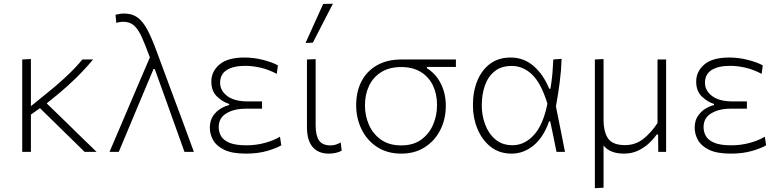

<svg xmlns="http://www.w3.org/2000/svg" viewBox="-20 -813 4170 1028"><path d="M99 0V-494.5L145.5 -497V-244.5L198.5 -287.5Q274.5 -347.5 329.8 -398.8Q385 -450 421 -494.5H478.5Q450 -460.5 417 -425.8Q384 -391 339 -350.5Q294 -310 230 -259.5L328.5 -164Q366.5 -126.5 410.2 -84Q454 -41.5 497 0H433Q397 -35 363 -68.5Q329 -102 293.5 -136.5L194 -234L145.5 -199.5V0Z M566.5 0Q595 -67.5 626.5 -140.5Q657.5 -213.5 686.5 -281.5Q709 -334 733.5 -391.5Q758 -448.5 782.5 -505.5Q757 -575.5 737.8 -617.2Q718.5 -659 696 -677.8Q673.5 -696.5 639.5 -696.5Q634.5 -696.5 624.2 -695.2Q614 -694 602.5 -690.5L598.5 -734Q610 -737 621.8 -738.8Q633.5 -740.5 645.5 -740.5Q688 -740.5 717.2 -718.8Q746.5 -697 770 -652Q793.5 -607 819 -537.5L912 -286.5Q937 -219.5 955 -171.5Q972.5 -123 987.5 -83Q1002.5 -43 1018 0H967.5Q943.5 -67.5 919.5 -134.5Q895.5 -201.5 871 -270L808.5 -443.5H802L727.5 -266.5Q698.5 -197 670.8 -130.8Q643 -64.5 616 0Z M1297 9.5Q1222.5 9.5 1180.5 -11Q1138.5 -31.5 1121 -63Q1103.5 -94.5 1103.5 -129Q1103.5 -167 1120.8 -192.2Q1138 -217.5 1162.2 -231.8Q1186.5 -246 1207 -250.5V-256.5Q1172.5 -267 1142 -296Q1111.5 -325 1111.5 -376.5Q1111.5 -430.5 1155.2 -467.8Q1199 -505 1288.5 -505Q1340 -505 1389 -492.2Q1438 -479.5 1468 -463L1462 -417.5Q1419 -440.5 1375.5 -450.5Q1332 -460.5 1294 -460.5Q1229.5 -460.5 1194 -438Q1158.5 -415.5 1158.5 -369.5Q1158.5 -328 1196.5 -299Q1234.5 -270 1307.5 -270H1383V-231H1295Q1233.5 -231 1192.2 -206.2Q1151 -181.5 1151 -132.5Q1151 -106 1163.8 -84Q1176.5 -62 1208.8 -48.5Q1241 -35 1299.5 -35Q1351 -35 1398.5 -48Q1446 -61 1479 -81L1486 -35Q1461.5 -20 1411.5 -5.2Q1361.5 9.5 1297 9.5Z M1740.5 9.5Q1684 9.5 1653.8 -26Q1623.5 -61.5 1623.5 -133V-494.5L1670 -496.5V-142Q1670 -88 1688 -61.2Q1706 -34.5 1750 -34.5Q1778 -34.5 1804 -50.5L1809.5 -6Q1779.5 9.5 1740.5 9.5ZM1616 -583Q1640 -636 1663.5 -688.5Q1687 -740.5 1710.5 -792L1762.5 -793Q1735 -740.5 1708.5 -688.5Q1682 -636.5 1655 -584.5Z M2128.5 9.5Q2052.5 9.5 1998.2 -26.5Q1944 -62.5 1915.5 -121.5Q1887 -180.5 1887 -249Q1887 -323.5 1916.2 -378.8Q1945.5 -434 1999.8 -464.2Q2054 -494.5 2128 -494.5H2421V-454.5H2265.5V-448Q2314.5 -417.5 2340.8 -364.2Q2367 -311 2367 -247Q2367 -175.5 2337.5 -117.2Q2308 -59 2254.5 -24.8Q2201 9.5 2128.5 9.5ZM2128.5 -34.5Q2193 -34.5 2235.5 -65.5Q2278 -96.5 2299 -145.8Q2320 -195 2320 -250.5Q2320 -310 2297.8 -355.8Q2275.5 -401.5 2232.8 -427.8Q2190 -454 2128.5 -454Q2065 -454 2021.8 -427.2Q1978.5 -400.5 1956.2 -354Q1934 -307.5 1934 -249Q1934 -193.5 1955.5 -144.5Q1977 -95.5 2020.2 -65Q2063.5 -34.5 2128.5 -34.5Z M2719 9.5Q2653.5 9.5 2607.2 -27Q2561 -63.5 2536.5 -122.8Q2512 -182 2512 -249Q2512 -323 2535.8 -380.8Q2559.5 -438.5 2604.5 -471.8Q2649.5 -505 2714 -505Q2784.5 -505 2837 -459.5Q2889.5 -414 2920.5 -338H2927Q2934.5 -381 2937.8 -420.2Q2941 -459.5 2942.5 -494.5L2987 -498Q2985 -435.5 2976.5 -370.2Q2968 -305 2956.5 -243Q2969 -182 2981 -121.5Q2993 -61 3005 0H2959.5Q2951 -41 2943 -82Q2934.5 -122.5 2926 -163H2919.5Q2891 -79.5 2837.8 -35Q2784.5 9.5 2719 9.5ZM2724.5 -35.5Q2788 -35.5 2838 -89.5Q2888 -143.5 2911 -258Q2877 -368 2828.8 -414Q2780.5 -460 2720 -460Q2664 -460 2628.5 -431.5Q2593 -403 2576.2 -355Q2559.5 -307 2559.5 -249Q2559.5 -195 2577.8 -146Q2596 -97 2632.8 -66.2Q2669.5 -35.5 2724.5 -35.5Z M3165 194.5V-494.5L3211.5 -497V-174.5Q3211.5 -106 3236.2 -71Q3261 -36 3326.5 -36Q3383.5 -36 3426.2 -70.8Q3469 -105.5 3500.5 -154.5V-494.5H3546.5V0H3504.5Q3504.5 -23 3504 -46.5Q3503.5 -70 3503.5 -93H3496.5Q3481.5 -71.5 3456.8 -47.8Q3432 -24 3397.8 -7.2Q3363.5 9.5 3320.5 9.5Q3246 9.5 3211.5 -34V192Z M3893 9.5Q3818.5 9.5 3776.5 -11Q3734.5 -31.5 3717 -63Q3699.5 -94.5 3699.5 -129Q3699.5 -167 3716.8 -192.2Q3734 -217.5 3758.2 -231.8Q3782.5 -246 3803 -250.5V-256.5Q3768.5 -267 3738 -296Q3707.5 -325 3707.5 -376.5Q3707.5 -430.5 3751.2 -467.8Q3795 -505 3884.5 -505Q3936 -505 3985 -492.2Q4034 -479.5 4064 -463L4058 -417.5Q4015 -440.5 3971.5 -450.5Q3928 -460.5 3890 -460.5Q3825.5 -460.5 3790 -438Q3754.5 -415.5 3754.5 -369.5Q3754.5 -328 3792.5 -299Q3830.5 -270 3903.5 -270H3979V-231H3891Q3829.5 -231 3788.2 -206.2Q3747 -181.5 3747 -132.5Q3747 -106 3759.8 -84Q3772.5 -62 3804.8 -48.5Q3837 -35 3895.5 -35Q3947 -35 3994.5 -48Q4042 -61 4075 -81L4082 -35Q4057.5 -20 4007.5 -5.2Q3957.5 9.5 3893 9.5Z"/></svg>

Font: Heraclito ExtraLight
Style: Regular
Weight: 200
Designer: Kostas Bartsokas (font) & Cristiano Sobral (main changes)
Foundry: Kostas Bartsokas (font) & Cristiano Sobral (main changes)
Version: Version 1.00;July 8, 2020;FontCreator 13.0.0.2655 64-bit